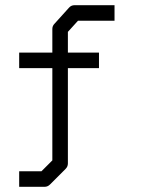

<svg xmlns="http://www.w3.org/2000/svg" viewBox="-20 -680 580 741"><path d="M422 -630V-600H281L242 -557V-477H362V-447V-417H242V-49Q242 -37 233 -28L173 32Q164 41 152 41H54V11V-19H140L182 -61V-417H54V-447V-477H182V-568Q182 -580 190 -588L246 -650Q254.5 -660 268 -660H422Z"/></svg>

Font: ibm3270
Style: Regular
Weight: 400
Monospace: yes
Version: Version 2.0.3